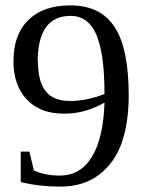

<svg xmlns="http://www.w3.org/2000/svg" viewBox="-20 -682 540 713"><path d="M218 -260H216Q129 -260 79.5 -312.5Q30 -365 30 -455Q30 -554 85.5 -608Q141 -662 241 -662Q354 -662 406 -581Q458 -501 458 -328Q458 -227 432.5 -153Q407 -79 349 -34Q291 11 203 11Q125 11 57 -6V-119H89L106 -49Q148 -30 201 -30Q279 -30 321 -99Q364 -169 368 -301Q294 -259 218 -260ZM120 -453H121Q121 -381 149 -344Q177 -307 241 -307Q302 -307 368 -333Q368 -482 338 -553Q308 -623 242 -623Q120 -623 120 -453Z"/></svg>

Font: Libra Serif Modern
Style: Regular
Weight: 400
Designer: Stefan Peev, Context Ltd
Foundry: Stefan Peev, Context Ltd
Version: Version 1.000